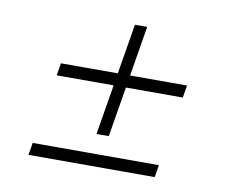

<svg xmlns="http://www.w3.org/2000/svg" viewBox="-61 -620 765 640"><g transform="rotate(10 322.0 -300.5)"><path d="M126.1 -376.1H318.5L346.6 -545.5H388.1L360.1 -376.1H552.9L545.8 -334.2H353.3L325.3 -164.8H283.7L311.8 -334.2H119ZM79.5 -98.4H506.7L499.6 -56.8H72.4Z"/></g></svg>

Font: Inter P Extra Light
Style: Italic
Weight: 200
Italic angle: 9.39999°
Designer: Rasmus Andersson
Foundry: rsms
Version: Version 3.018;git-588b23468